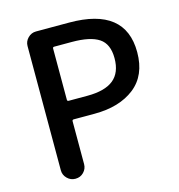

<svg xmlns="http://www.w3.org/2000/svg" viewBox="-109 -832 863 927"><g transform="rotate(-15 323.0 -368.0)"><path d="M154.3 0Q130.9 0 113.8 -17.1Q96.7 -34.2 96.7 -57.6V-678.7Q96.7 -702.1 113.8 -719.2Q130.9 -736.3 154.3 -736.3H320.3Q600.6 -736.3 600.6 -513.7Q600.6 -397.5 524.9 -338.4Q449.2 -279.3 324.2 -279.3H220.7Q212.9 -279.3 212.9 -271.5V-57.6Q212.9 -34.2 196.3 -17.1Q179.7 0 155.3 0ZM212.9 -378.9Q212.9 -372.1 220.7 -372.1H313.5Q401.4 -372.1 444.3 -406.7Q487.3 -441.4 487.3 -513.7Q487.3 -585 443.8 -613.8Q400.4 -642.6 308.6 -642.6H220.7Q212.9 -642.6 212.9 -635.7Z"/></g></svg>

Font: Gen Jyuu Gothic Medium
Style: Regular
Weight: 500
Designer: [Source Han Sans]
Ryoko NISHIZUKA  (kana & ideographs); Paul D. Hunt (Latin, Greek & Cyrillic); Wenlong ZHANG  (bopomofo
Version: Version 1.002.20150607